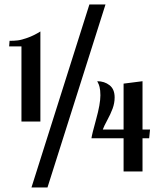

<svg xmlns="http://www.w3.org/2000/svg" viewBox="-20 -770 719 861"><path d="M453.1 -750 192.9 70.8H121.1L380.9 -750ZM534.2 -149.9H390.1Q392.1 -166.5 411.1 -235.1Q430.2 -303.7 430.2 -342.8Q430.2 -354.5 429.2 -363.8Q428.2 -373 426.5 -379.9Q424.8 -386.7 423.3 -390.4Q421.9 -394 419.2 -399.2Q416.5 -404.3 416 -405.8Q448.2 -405.8 471.2 -387.9Q494.1 -370.1 494.1 -333Q494.1 -307.6 484.9 -282.7Q475.6 -257.8 460.9 -231Q446.3 -204.1 440.9 -189H534.2V-395L619.1 -405.8V-189H652.8L648.9 -149.9H619.1V-1H534.2ZM161.1 -628.9V-225.1H76.2V-562H21L22.9 -586.9Q43.5 -586.9 59.8 -588.9Q76.2 -590.8 104.2 -600.8Q132.3 -610.8 161.1 -628.9Z"/></svg>

Font: Lobster Two
Style: Bold
Weight: 700
Designer: Pablo Impallari
Foundry: Pablo Impallari. www.impallari.com
Version: Version 1.006